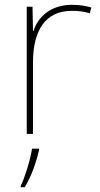

<svg xmlns="http://www.w3.org/2000/svg" viewBox="-20 -556 415 797"><path d="M278 -536C193 -536 138 -488 119 -427H117L115 -528H91V0H117V-297C117 -428 167 -511 278 -511C308 -511 328 -508 353 -501L359 -525C335 -532 310 -536 278 -536ZM142 67V61H113C107 104 82 185 66 215V221H83C111 174 130 119 142 67Z"/></svg>

Font: Noto Sans Meetei Mayek Thin
Style: Regular
Weight: 100
Designer: Monotype Design Team and Neelakash Kshetrimayum
Foundry: Monotype Imaging Inc.
Version: Version 2.002